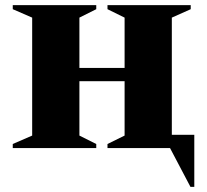

<svg xmlns="http://www.w3.org/2000/svg" viewBox="-20 -580 811 752"><path d="M30 0V-16L106 -49V-511L30 -544V-560H357V-544L291 -511V-314H468V-511L401 -544V-560H727V-544L653 -511V-52H741V152H726L646 0H401V-16L468 -49V-262H291V-49L357 -16V0Z"/></svg>

Font: Spectral SC ExtraBold
Style: Regular
Weight: 800
Designer: Jean-Baptiste Levee
Foundry: Production Type
Version: Version 2.001